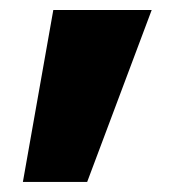

<svg xmlns="http://www.w3.org/2000/svg" viewBox="-20 -209 359 385"><path d="M25.9 155.8 86.9 -189H284.2L154.8 155.8Z"/></svg>

Font: Poppins ExtraBold
Style: Regular
Weight: 800
Designer: Ninad Kale (Devanagari), Jonny Pinhorn (Latin)
Foundry: Indian Type Foundry
Version: Version 3.200;PS 1.000;hotconv 16.6.54;makeotf.lib2.5.65590